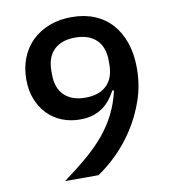

<svg xmlns="http://www.w3.org/2000/svg" viewBox="-80 -780 761 850"><g transform="rotate(-10 300.0 -355.0)"><path d="M544 -438Q544 -362 521 -295Q498 -228 462 -172Q426 -116 381.5 -72Q337 -28 294 0H144Q203 -43 250 -83Q297 -123 332 -165Q367 -207 390.5 -254Q414 -301 427 -357L420 -359Q409 -338 394.5 -319.5Q380 -301 360.5 -287Q341 -273 316 -265Q291 -257 258 -257Q214 -257 176.5 -272Q139 -287 111.5 -315.5Q84 -344 68.5 -383.5Q53 -423 53 -473Q53 -525 70.5 -569Q88 -613 120 -644Q152 -675 197 -692.5Q242 -710 298 -710Q356 -710 401.5 -691Q447 -672 478.5 -636.5Q510 -601 527 -551Q544 -501 544 -438ZM298 -348Q359 -348 393 -380.5Q427 -413 427 -476V-490Q427 -553 393 -585.5Q359 -618 298 -618Q237 -618 203 -585.5Q169 -553 169 -490V-476Q169 -413 203 -380.5Q237 -348 298 -348Z"/></g></svg>

Font: IBM Plex Sans Arabic Medium
Style: Regular
Weight: 500
Designer: Mike Abbink, Paul van der Laan, Pieter van Rosmalen, Wael Morcos, Khajak Apelian
Foundry: Bold Monday
Version: Version 1.1